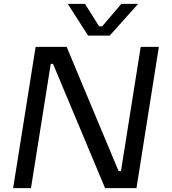

<svg xmlns="http://www.w3.org/2000/svg" viewBox="-20 -972 889 992"><path d="M546.9 -788.1H435.1L330.1 -952.1H418.9L492.2 -835.9H507.8L606.9 -952.1H693.8ZM140.1 0H47.9L164.1 -730H324.2L592.8 -87.9H605L707 -730H800.8L685.1 0H522.9L253.9 -642.1H242.2Z"/></svg>

Font: Sora Italic
Style: Regular
Weight: 400
Designer: Jonathan Barnbrook, Julián Moncada
Foundry: Barnbrook Fonts
Version: Version 2.000